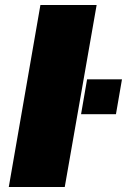

<svg xmlns="http://www.w3.org/2000/svg" viewBox="-20 -745 506 765"><path d="M15 0 141 -725H365L238 0ZM303 -290 327 -429H466L442 -290Z"/></svg>

Font: Archivo Expanded Black
Style: Italic
Weight: 900
Width: 7
Italic angle: -10°
Designer: Hector Gatti
Foundry: Omnibus-Type
Version: Version 2.001